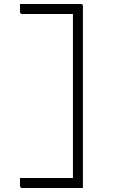

<svg xmlns="http://www.w3.org/2000/svg" viewBox="-20 -780 640 961"><path d="M80 -760H384Q387 -760 389 -759.5Q391 -759 392.5 -757.5Q394 -756 394.5 -754Q395 -752 395 -749Q395 -645 395 -541.5Q395 -438 395 -334.5Q395 -231 395 -127Q395 -23 395 80Q395 100 395 120.5Q395 141 395 161Q388 161 381.5 161Q375 161 368 161H91Q86 161 83 158Q80 155 80 150Q80 142 80 132.5Q80 123 80 111H345Q345 9 345 -94Q345 -197 345 -299.5Q345 -402 345 -505Q345 -608 345 -710H91Q86 -710 83 -713Q80 -716 80 -721Q80 -731 80 -740.5Q80 -750 80 -760Z"/></svg>

Font: Recursive Monospace Light
Style: Regular
Weight: 300
Version: Version 1.047